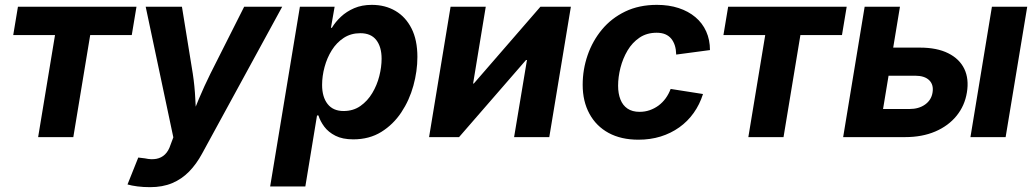

<svg xmlns="http://www.w3.org/2000/svg" viewBox="-20 -567 4283 794"><path d="M137.7 0 207.5 -421.9H34.7L54.2 -539.1H544.4L524.9 -421.9H353L283.2 0Z M507.3 195.8 551.8 84.5 579.6 87.9Q606 93.8 626.7 89.8Q647.5 85.9 662.4 71.5Q677.2 57.1 685.1 32.2L696.8 1L582.5 -539.1H732.4L777.3 -262.2Q785.2 -210.4 787.6 -158.4Q790 -106.4 794.4 -50.8H758.8Q780.8 -106.4 802.7 -158.7Q824.7 -210.9 850.1 -262.2L989.7 -539.1H1147L815.9 67.9Q792.5 111.3 762 142.6Q731.4 173.8 691.9 190.4Q652.3 207 600.6 207Q573.2 207 548.6 203.9Q523.9 200.7 507.3 195.8Z M1097.2 204.1 1220.2 -539.1H1363.8L1348.6 -452.1H1352.5Q1367.2 -476.6 1390.1 -498Q1413.1 -519.5 1444.8 -533.2Q1476.6 -546.9 1517.6 -546.9Q1572.8 -546.9 1615.2 -522Q1657.7 -497.1 1681.9 -449.2Q1706.1 -401.4 1706.1 -331.5Q1706.1 -272.9 1689.5 -212.6Q1672.9 -152.3 1639.6 -102.3Q1606.4 -52.2 1556.9 -21.5Q1507.3 9.3 1440.9 9.3Q1396.5 9.3 1367.2 -5.6Q1337.9 -20.5 1321 -43.2Q1304.2 -65.9 1296.9 -89.4H1291L1242.7 204.1ZM1400.9 -107.9Q1440.9 -107.9 1470.5 -128.7Q1500 -149.4 1519.5 -182.1Q1539.1 -214.8 1548.6 -252.4Q1558.1 -290 1558.1 -324.2Q1558.1 -373 1536.1 -401.4Q1514.2 -429.7 1470.2 -429.7Q1431.2 -429.7 1401.6 -410.4Q1372.1 -391.1 1352.3 -359.6Q1332.5 -328.1 1322.3 -290.3Q1312 -252.4 1312 -215.8Q1312 -166 1334.7 -137Q1357.4 -107.9 1400.9 -107.9Z M2251.5 0H2106L2159.2 -318.8H2155.3L1878.4 0H1754.4L1843.3 -539.1H1988.8L1936.5 -221.7H1939.5L2214.8 -539.1H2340.8Z M2620.1 10.7Q2548.3 10.7 2496.8 -17.3Q2445.3 -45.4 2417.5 -96.7Q2389.6 -147.9 2389.6 -216.3Q2389.6 -279.3 2409.9 -338.4Q2430.2 -397.5 2469.2 -444.6Q2508.3 -491.7 2565.4 -519.3Q2622.6 -546.9 2696.8 -546.9Q2746.1 -546.9 2786.4 -533.7Q2826.7 -520.5 2855.7 -496.1Q2884.8 -471.7 2900.4 -437Q2916 -402.3 2916 -359.9L2776.4 -341.3Q2775.9 -362.3 2770.8 -378.7Q2765.6 -395 2755.9 -407Q2746.1 -418.9 2731.2 -425.3Q2716.3 -431.6 2695.3 -431.6Q2654.8 -431.6 2624.8 -411.4Q2594.7 -391.1 2575.2 -358.2Q2555.7 -325.2 2545.9 -286.9Q2536.1 -248.5 2536.1 -212.4Q2536.1 -180.2 2545.7 -155.8Q2555.2 -131.3 2575 -117.9Q2594.7 -104.5 2625 -104.5Q2647 -104.5 2666.7 -111.3Q2686.5 -118.2 2703.4 -130.6Q2720.2 -143.1 2732.9 -160.6Q2745.6 -178.2 2753.4 -199.2L2887.2 -178.2Q2873.5 -134.8 2848.6 -99.9Q2823.7 -64.9 2789.1 -40.3Q2754.4 -15.6 2711.9 -2.4Q2669.4 10.7 2620.1 10.7Z M3074.7 0 3144.5 -421.9H2971.7L2991.2 -539.1H3481.4L3461.9 -421.9H3290L3220.2 0Z M3623 -370.1H3784.2Q3854.5 -370.1 3901.1 -346.9Q3947.8 -323.7 3967.8 -282.2Q3987.8 -240.7 3978.5 -184.6Q3969.7 -129.9 3935.8 -88.1Q3901.9 -46.4 3847.7 -23.2Q3793.5 0 3723.1 0H3466.8L3555.7 -539.1H3701.7L3631.8 -116.2H3740.7Q3779.8 -116.2 3805.7 -134.8Q3831.5 -153.3 3836.4 -184.1Q3841.8 -216.3 3822.8 -235.1Q3803.7 -253.9 3764.6 -253.9H3603.5ZM3993.2 0 4082 -539.1H4228L4138.7 0Z"/></svg>

Font: Inter 18pt
Style: Bold Italic
Weight: 700
Italic angle: -9.3988°
Designer: Rasmus Andersson
Foundry: rsms
Version: Version 4.001;git-66647c0bb